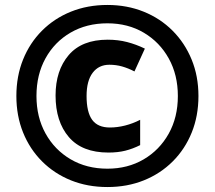

<svg xmlns="http://www.w3.org/2000/svg" viewBox="-20 -744 866 774"><path d="M413 10Q333 10 266 -17Q199 -44 149.5 -93.5Q100 -143 73 -210Q46 -277 46 -357Q46 -437 73 -504Q100 -571 149.5 -620.5Q199 -670 266 -697Q333 -724 413 -724Q492 -724 559 -697Q626 -670 675.5 -620.5Q725 -571 752.5 -504Q780 -437 780 -357Q780 -277 753 -210Q726 -143 676.5 -93.5Q627 -44 560 -17Q493 10 413 10ZM413 -64Q495 -64 559 -101.5Q623 -139 660 -205Q697 -271 697 -357Q697 -442 660.5 -508Q624 -574 560 -612Q496 -650 413 -650Q329 -650 264.5 -612.5Q200 -575 163.5 -509Q127 -443 127 -357Q127 -272 163.5 -206Q200 -140 264.5 -102Q329 -64 413 -64ZM417 -129Q311 -129 257.5 -191.5Q204 -254 204 -359Q204 -460 257 -522Q310 -584 414 -584Q456 -584 492.5 -574.5Q529 -565 564 -548L522 -456Q497 -469 472.5 -476Q448 -483 421 -483Q378 -483 353.5 -450.5Q329 -418 329 -357Q329 -292 351.5 -261Q374 -230 423 -230Q453 -230 484.5 -238Q516 -246 545 -261V-159Q515 -144 485 -136.5Q455 -129 417 -129Z"/></svg>

Font: Noto Sans Syriac ExtraBold
Style: Regular
Weight: 800
Designer: Patrick Giasson and the Monotype Design Team
Foundry: Monotype Imaging Inc.
Version: Version 3.000; ttfautohint (v1.8.4.7-5d5b)